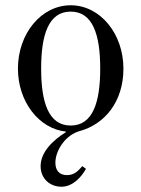

<svg xmlns="http://www.w3.org/2000/svg" viewBox="-20 -488 536 728"><path d="M136 -228C136 -356 164 -444 248 -444C332 -444 360 -356 360 -228C360 -100 332 -12 248 -12C164 -12 136 -100 136 -228ZM48 -228C48 -103 127 0 230 11V13C180 44 134 89 134 142C134 190 170 220 213 220C256 220 289 183 306 152L292 142C275 162 260 176 234 176C204 176 190 157 190 129C190 81 230 23 282 9C377 -17 448 -102 448 -228C448 -360 360 -468 248 -468C136 -468 48 -360 48 -228Z"/></svg>

Font: Old Standard
Style: Regular
Weight: 400
Designer: Alexey Kryukov <alexios@thessalonica.org.ru>
Version: Version 2.0